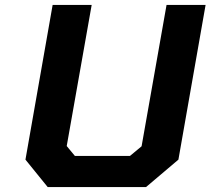

<svg xmlns="http://www.w3.org/2000/svg" viewBox="-20 -757 852 777"><path d="M173 0 83 -111 193 -737H351L250 -166L283 -126H506L553 -165L654 -737H812L702 -111L571 0Z"/></svg>

Font: Tomorrow SemiBold
Style: Italic
Weight: 600
Italic angle: -10°
Designer: Tony de Marco, Monica Rizzolli
Foundry: Just in Type
Version: Version 2.002